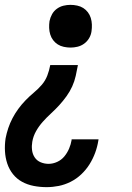

<svg xmlns="http://www.w3.org/2000/svg" viewBox="-24 -548 544 791"><path d="M267 -352Q253 -352 239 -355Q225 -358 214 -365Q203 -372 195 -382.5Q187 -393 183 -406Q179 -419 178.5 -433Q178 -447 180 -461Q183 -476 190.5 -489.5Q198 -503 210.5 -512Q223 -521 237.5 -524.5Q252 -528 266 -528Q280 -528 294 -525Q308 -522 319 -515Q330 -508 338 -497.5Q346 -487 350 -474Q354 -461 354.5 -447Q355 -433 353 -419Q351 -404 343 -390.5Q335 -377 322.5 -368Q310 -359 295.5 -355.5Q281 -352 267 -352ZM168 223Q141 223 115 218Q89 213 67 201Q45 189 29.5 169.5Q14 150 6 126Q-2 102 -3.5 75.5Q-5 49 -1 22Q3 1 10 -20Q17 -41 27.5 -61Q38 -81 51.5 -99.5Q65 -118 81.5 -135Q98 -152 116 -167Q134 -182 148.5 -199Q163 -216 171 -237Q179 -258 183 -280H297Q293 -258 288 -235.5Q283 -213 273.5 -192Q264 -171 250 -151.5Q236 -132 220 -114.5Q204 -97 186 -80.5Q168 -64 152 -46Q136 -28 124.5 -7.5Q113 13 109 36Q106 53 108 70Q110 87 119 100.5Q128 114 143.5 120.5Q159 127 176 127Q194 127 211.5 119Q229 111 241 96.5Q253 82 260.5 64.5Q268 47 271 29V26H382L381 32Q377 57 368 81.5Q359 106 345 128.5Q331 151 311 170Q291 189 267 201Q243 213 218 218Q193 223 168 223Z"/></svg>

Font: Iosevka Term Curly Oblique
Style: Bold
Weight: 700
Italic angle: -9°
Designer: Belleve Invis
Foundry: Belleve Invis
Version: Version 32.3.0